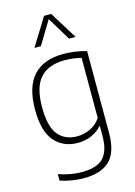

<svg xmlns="http://www.w3.org/2000/svg" viewBox="-150 -885 841 1192"><g transform="rotate(-15 271.0 -289.0)"><path d="M85.5 205V163.5Q163 190 234 190Q296.5 190 336.2 172Q376 154 395.5 113Q415 72 415 3.5V-56.5H411.5Q385 -27 345.5 -9.2Q306 8.5 257.5 8.5Q165 8.5 108.8 -55Q52.5 -118.5 52.5 -259.5Q52.5 -405.5 118.2 -477Q184 -548.5 311.5 -548.5Q349 -548.5 387.5 -542.8Q426 -537 459 -527V-1Q459 121 403.8 175.5Q348.5 230 235 230Q199.5 230 158.5 223.2Q117.5 216.5 85.5 205ZM415 -109V-495.5Q393.5 -501.5 365.5 -505Q337.5 -508.5 308.5 -508.5Q203.5 -508.5 151 -449.8Q98.5 -391 98.5 -264Q98.5 -137 142.5 -84.5Q186.5 -32 264.5 -32Q308.5 -32 348.8 -51.5Q389 -71 415 -109ZM412.5 -631H370.5L280 -780.5L189.5 -631H148L257.5 -808H303Z"/></g></svg>

Font: Encode Sans ExtraLight
Style: Regular
Weight: 275
Designer: Multiple Designers
Foundry: Impallari Type
Version: Version 2.000